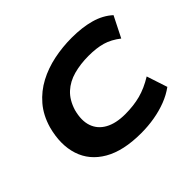

<svg xmlns="http://www.w3.org/2000/svg" viewBox="-156 -950 1196 1196"><g transform="rotate(-45 442.0 -352.5)"><path d="M477 11Q321 11 226 -44Q131 -99 99.5 -196Q68 -293 101 -417Q125 -500 174 -557Q223 -614 289 -649Q355 -684 432.5 -700Q510 -716 591 -716Q683 -716 754.5 -696Q826 -676 875 -631L806 -494Q756 -533 705.5 -547.5Q655 -562 586 -562Q514 -562 453.5 -545.5Q393 -529 350.5 -490Q308 -451 287 -383Q267 -308 285.5 -254.5Q304 -201 356.5 -172Q409 -143 491 -143Q564 -143 625 -159Q686 -175 751 -215L796 -78Q755 -48 704.5 -28.5Q654 -9 596.5 1Q539 11 477 11Z"/></g></svg>

Font: Nunito Sans 7pt Expanded ExtraBold
Style: Italic
Weight: 800
Width: 7
Italic angle: -9°
Designer: Vernon Adams
Foundry: Vernon Adams
Version: Version 3.101;gftools[0.9.27]